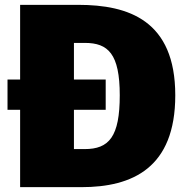

<svg xmlns="http://www.w3.org/2000/svg" viewBox="-20 -772 765 792"><path d="M303 -752H63V-444H11V-319H63V0H316C526 0 703 -79 703 -379C703 -688 510 -752 303 -752ZM329 -157H285V-319H416V-444H285V-595H330C426 -595 474 -550 474 -379C474 -208 430 -157 329 -157Z"/></svg>

Font: Glow Sans SC Normal Heavy
Style: Regular
Weight: 900
Designer: Ryoko NISHIZUKA (kana, bopomofo & ideographs); Paul D. Hunt (Latin, Greek & Cyrillic); Sandoll Communications, Soo-young
Version: Version 0.93